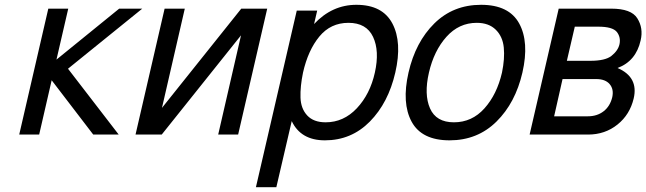

<svg xmlns="http://www.w3.org/2000/svg" viewBox="-20 -560 2690 799"><path d="M264 -524 215 -312 476 -524H572L263 -274L474 0H368L195 -226L143 0H60L181 -524Z M665 -524H749L654 -111L984 -524H1092L971 0H888L983 -413L653 0H544Z M1215 -516H1300L1287 -460Q1362 -540 1463 -540Q1572 -540 1613 -462Q1654 -384 1625 -258Q1596 -132 1519 -54Q1442 24 1332 24Q1232 24 1194 -56L1130 219H1045ZM1241 -258Q1229 -200 1230.5 -154Q1232 -108 1258.5 -79.5Q1285 -51 1335 -51Q1410 -51 1465 -109.5Q1520 -168 1540 -258Q1560 -348 1532.5 -406.5Q1505 -465 1430 -465Q1356 -465 1309 -408Q1262 -351 1241 -258Z M2154 -258Q2125 -132 2046 -54Q1967 24 1851 24Q1735 24 1693 -53.5Q1651 -131 1680 -258Q1709 -385 1787.5 -462.5Q1866 -540 1982 -540Q2098 -540 2140.5 -462.5Q2183 -385 2154 -258ZM1869 -51Q1944 -51 1996 -109Q2048 -167 2069 -258Q2081 -316 2076.5 -362Q2072 -408 2043 -436.5Q2014 -465 1964 -465Q1890 -465 1838 -407Q1786 -349 1765 -258Q1744 -167 1769.5 -109Q1795 -51 1869 -51Z M2524 -524Q2607 -524 2632 -484Q2658 -443 2646 -392Q2627 -306 2550 -277Q2638 -239 2617 -150Q2601 -83 2550 -42Q2498 0 2427 0H2184L2305 -524ZM2321 -231 2286 -76H2426Q2465 -76 2492 -97Q2519 -118 2528 -156Q2535 -189 2517 -210Q2499 -231 2461 -231ZM2558 -376Q2564 -405 2547 -427Q2529 -449 2470 -449H2372L2339 -307H2437Q2498 -307 2524 -327Q2552 -349 2558 -376Z"/></svg>

Font: Miedinger
Style: Italic
Weight: 400
Italic angle: -13°
Version: Version 001.000